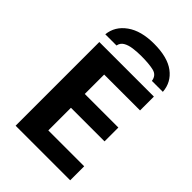

<svg xmlns="http://www.w3.org/2000/svg" viewBox="-265 -1024 1131 1131"><g transform="rotate(45 300.5 -459.0)"><path d="M544.4 -116.7V0H89.8V-697.3H544.4V-582H245.6V-420.4H525.4V-305.2H245.6V-116.7ZM325.2 -918.5Q437.5 -918.5 497.1 -873.8Q556.6 -829.1 562 -754.4H470.7Q464.8 -795.9 426 -804.9Q387.2 -814 323.2 -814Q287.6 -814 255.6 -809.6Q223.6 -805.2 202.1 -792.5Q180.7 -779.8 175.8 -754.4H82.5Q89.8 -827.1 153.6 -872.8Q217.3 -918.5 325.2 -918.5Z"/></g></svg>

Font: Lunasima
Style: Bold
Weight: 700
Designer: The DocRepair Project, Monotype Design Team
Foundry: Google
Version: Version 2.009